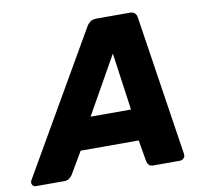

<svg xmlns="http://www.w3.org/2000/svg" viewBox="-128 -785 927 870"><g transform="rotate(-10 335.5 -350.0)"><path d="M-31 0Q-43 0 -48 -10Q-53 -20 -47 -30L324 -672Q330 -683 341 -691.5Q352 -700 369 -700H523Q540 -700 547.5 -691.5Q555 -683 556 -672L654 -30Q657 -16 649 -8Q641 0 631 0H510Q495 0 488.5 -7Q482 -14 480 -24L463 -123H196L136 -21Q131 -14 122.5 -7Q114 0 99 0ZM267 -267H453L416 -531Z"/></g></svg>

Font: Rubik Light
Style: Bold Italic
Weight: 700
Italic angle: -12°
Version: Version 2.104